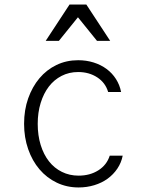

<svg xmlns="http://www.w3.org/2000/svg" viewBox="-20 -815 640 845"><path d="M463 -130Q450 -89 413 -65.5Q376 -42 326 -42Q286 -42 252.5 -58.5Q219 -75 195.5 -105Q172 -135 159 -177Q146 -219 146 -270Q146 -320 159 -362Q172 -404 195 -434Q218 -464 251 -481Q284 -498 324 -498Q372 -498 408 -474.5Q444 -451 456 -410H513Q507 -441 490.5 -467Q474 -493 449 -511.5Q424 -530 392 -540Q360 -550 324 -550Q272 -550 228.5 -529Q185 -508 153.5 -470.5Q122 -433 104 -382Q86 -331 86 -270Q86 -210 104 -158.5Q122 -107 154 -69.5Q186 -32 230 -11Q274 10 326 10Q362 10 395 0Q428 -10 453.5 -28.5Q479 -47 496.5 -73Q514 -99 520 -130ZM181 -635H239L323 -739L407 -635H465L360 -795H286Z"/></svg>

Font: CommitMonoV142 ExtLt
Style: Regular
Weight: 200
Monospace: yes
Designer: Eigil Nikolajsen
Foundry: Eigil Nikolajsen
Version: Version 1.142